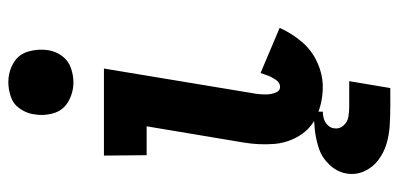

<svg xmlns="http://www.w3.org/2000/svg" viewBox="-274 -532 979 472"><g transform="rotate(-90 216.0 -295.5)"><path d="M239 8Q269 8 299 -5.5Q329 -19 350 -44Q371 -69 384 -98L273 -145Q270 -136 266.5 -126.5Q263 -117 256 -107Q249 -97 239 -97Q229 -97 225 -107.5Q221 -118 220.5 -127.5Q220 -137 221 -147.5Q222 -158 224 -168L284 -530H70L71 -425H142L102 -186Q96 -149 98.5 -113.5Q101 -78 119.5 -48.5Q138 -19 170.5 -5.5Q203 8 239 8ZM250 -605Q267 -605 285 -611Q303 -617 314.5 -632.5Q326 -648 329 -666Q333 -691 326 -715.5Q319 -740 297.5 -752.5Q276 -765 250 -765Q233 -765 215 -759Q197 -753 186 -737.5Q175 -722 172 -705Q167 -679 174 -654.5Q181 -630 203 -617.5Q225 -605 250 -605ZM236 174 253 73H192Q192 73 192 73Q192 73 192 73H191Q178 73 165.5 71Q153 69 144 59Q135 49 137 36Q138 27 145 20Q152 13 161 10.5Q170 8 178 8V-14Q156 -14 133 -11.5Q110 -9 87.5 -1.5Q65 6 47.5 24.5Q30 43 26 66Q22 89 31.5 110Q41 131 59 144.5Q77 158 98.5 164.5Q120 171 143.5 172.5Q167 174 191 174Z"/></g></svg>

Font: Iosevka Sparkle
Style: Bold Italic
Weight: 700
Italic angle: -9°
Designer: Belleve Invis
Foundry: Belleve Invis
Version: Version 4.5.0; ttfautohint (v1.8.3)